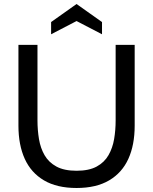

<svg xmlns="http://www.w3.org/2000/svg" viewBox="-20 -924 764 958"><path d="M362 14Q264 14 199.5 -24Q135 -62 103.5 -131.5Q72 -201 72 -297V-700H167V-323Q167 -275 174.5 -230Q182 -185 202.5 -149.5Q223 -114 261.5 -93Q300 -72 362 -72Q424 -72 462.5 -93Q501 -114 521.5 -150Q542 -186 549.5 -230.5Q557 -275 557 -323V-700H652V-297Q652 -201 620.5 -131.5Q589 -62 524.5 -24Q460 14 362 14ZM235 -753V-814L362 -904L489 -814V-753L362 -819Z"/></svg>

Font: Cabin VF Beta
Style: Regular
Weight: 400
Designer: Pablo Impallari
Foundry: Pablo Impallari. http://www.impallari.com Igino Marini. http://www.ikern.com
Version: Version 2.200